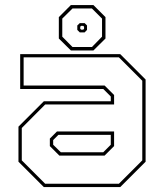

<svg xmlns="http://www.w3.org/2000/svg" viewBox="-20 -760 666 780"><path d="M158 0 55 -103V-245.5L158 -348.5H430V-368L399.5 -398.5H62V-540H468.5L571.5 -437V-103L468.5 0ZM221 -128 182.5 -166.5V-197L211.5 -226H443.5V-166.5L405 -128ZM163.5 -13.5H463L558 -108.5V-432L463 -527H76V-412.5H405L443.5 -374V-335.5H163.5L68.5 -240V-108.5ZM227 -141.5H399.5L430 -172V-212H217L196 -191V-172ZM268 -555 219 -603.5V-690.5L268 -739.5H359.5L408.5 -690.5V-603.5L359.5 -555ZM274.5 -569H353.5L394.5 -611V-684.5L353.5 -725.5H274.5L233 -684.5V-611ZM304 -628.5 294 -638.5V-656.5L304 -666H324L333.5 -656.5V-638.5L324 -628.5ZM309.5 -639.5H318L321.5 -643V-651.5L318 -655H309.5L306 -651.5V-643Z"/></svg>

Font: Tourney Thin Thin
Style: Regular
Weight: 250
Version: Version 1.015